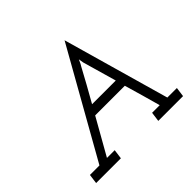

<svg xmlns="http://www.w3.org/2000/svg" viewBox="-170 -936 1140 1140"><g transform="rotate(-45 400.0 -366.0)"><path d="M43 -60 35 0H243L251 -60H186L315 -288H564Q581 -231 597 -174Q613 -117 629 -60H565L557 0H765L773 -60H693Q645 -230 597.5 -396Q550 -562 502 -732Q407 -562 312.5 -396Q218 -230 123 -60ZM349 -348Q376 -396 408 -453Q440 -510 463 -554Q467 -561 469.5 -565Q472 -569 482 -592L487 -561L548 -348Z"/></g></svg>

Font: Josefin Slab Thin SemiBold
Style: Italic
Weight: 600
Italic angle: -12°
Version: Version 2.000